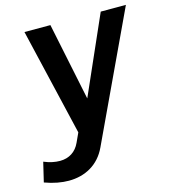

<svg xmlns="http://www.w3.org/2000/svg" viewBox="-172 -637 853 958"><g transform="rotate(-15 254.5 -158.0)"><path d="M-34 104 -58 205C-12 222 30 229 66 229C149 229 222 191 260 109L567 -545H437L260 -144L177 -545H43L173 8L151 56C132 98 96 122 49 122C24 122 -3 117 -34 104Z"/></g></svg>

Font: Ronzino Bold
Style: Italic
Weight: 700
Italic angle: -8°
Designer: Nunzio Mazzaferro
Foundry: Collletttivo
Version: Version 1.000;Glyphs 3.3 (3337)